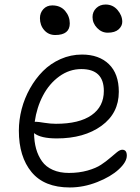

<svg xmlns="http://www.w3.org/2000/svg" viewBox="-20 -743 616 845"><path d="M454.1 -599.1Q427.2 -599.1 407.2 -620.1Q387.2 -641.1 387.2 -668Q387.2 -691.4 403.6 -707.3Q419.9 -723.1 444.8 -723.1Q476.6 -723.1 497.3 -699Q518.1 -674.8 518.1 -647Q518.1 -628.4 502 -613.8Q485.8 -599.1 454.1 -599.1ZM223.1 -588.9Q193.4 -588.9 174.6 -610.4Q155.8 -631.8 155.8 -663.1Q155.8 -686.5 170.9 -702.9Q186 -719.2 210 -719.2Q246.1 -719.2 266.6 -695.1Q287.1 -670.9 287.1 -640.1Q287.1 -588.9 223.1 -588.9ZM287.1 82Q174.8 82 118.9 14.4Q63 -53.2 63 -168Q63 -215.3 75.4 -263.2Q87.9 -311 112.1 -354Q136.2 -397 169.2 -430.2Q202.1 -463.4 246.8 -483.2Q291.5 -502.9 340.8 -502.9Q415.5 -502.9 459.2 -460.7Q502.9 -418.5 502.9 -338.9Q502.9 -244.6 426.5 -189.2Q350.1 -133.8 230 -133.8Q158.7 -133.8 129.9 -157.2Q130.4 -119.1 138.9 -88.4Q147.5 -57.6 164.8 -33.2Q182.1 -8.8 212.4 4.6Q242.7 18.1 283.2 18.1Q327.6 18.1 365 7.6Q402.3 -2.9 425 -18.1Q447.8 -33.2 464.8 -48.1Q481.9 -63 495.1 -73.5Q508.3 -84 518.1 -84Q538.1 -84 538.1 -58.1Q538.1 -30.3 502.9 2.2Q467.8 34.7 408 58.3Q348.1 82 287.1 82ZM140.1 -207Q147.5 -207 174.8 -202.6Q202.1 -198.2 226.1 -198.2Q328.6 -198.2 382.8 -236.1Q437 -273.9 437 -342.8Q437 -439 337.9 -439Q285.6 -439 241.2 -407Q196.8 -375 169.2 -322.5Q141.6 -270 132.8 -207Z"/></svg>

Font: Shantell Sans Irregular Bouncy
Style: Regular
Weight: 300
Designer: Stephen Nixon, Anya Danilova, Shantell Martin
Foundry: Arrow Type
Version: Version 1.006;[9816181b4]